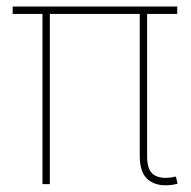

<svg xmlns="http://www.w3.org/2000/svg" viewBox="-20 -561 582 585"><path d="M511.7 1Q463.9 9.8 434.8 -10.7Q405.8 -31.2 405.8 -85.4V-529.3H428.2V-85.4Q428.2 -40 450.7 -27.1Q473.1 -14.2 511.2 -22Q513.7 -22.9 513.4 -22.7Q513.2 -22.5 516.1 -22.9L521 -1Q518.6 -1 516.4 -0.5Q514.2 0 511.7 1ZM109.4 0V-529.3H131.8V0ZM18.6 -518.6V-541H520V-518.6Z"/></svg>

Font: Inter 17pt Thin
Style: Regular
Weight: 250
Version: Version 4.001;git-66647c0bb